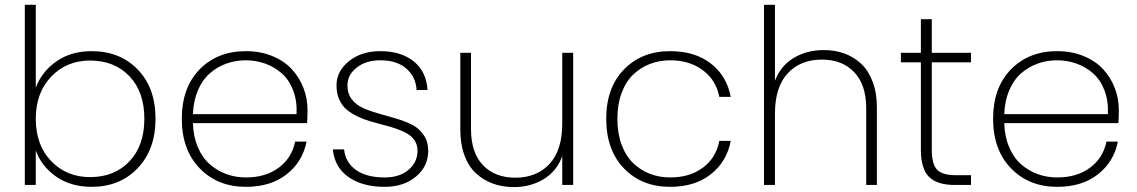

<svg xmlns="http://www.w3.org/2000/svg" viewBox="-20 -760 4672 789"><path d="M127 -399.9Q152.3 -466.3 212.2 -508.1Q272 -549.8 356.9 -549.8Q472.7 -549.8 545.9 -474.4Q619.1 -398.9 619.1 -272Q619.1 -145.5 545.7 -68.8Q472.2 7.8 356.9 7.8Q271.5 7.8 210.9 -34.2Q150.4 -76.2 127 -142.1V0H82V-740.2H127ZM350.1 -511.2Q253.9 -511.2 190.4 -445.1Q127 -378.9 127 -272Q127 -163.6 190.4 -97.9Q253.9 -32.2 350.1 -32.2Q450.2 -32.2 511.7 -96.7Q573.2 -161.1 573.2 -272Q573.2 -382.8 511.7 -447Q450.2 -511.2 350.1 -511.2Z M772.9 -291H1198.7Q1201.2 -345.7 1184.6 -388.9Q1168 -432.1 1137.9 -458.5Q1107.9 -484.9 1070.1 -498.5Q1032.2 -512.2 989.7 -512.2Q947.3 -512.2 909.7 -498.5Q872.1 -484.9 841.8 -458.3Q811.5 -431.6 793.2 -388.7Q774.9 -345.7 772.9 -291ZM1239.7 -178.2Q1223.6 -95.2 1158 -43.7Q1092.3 7.8 990.7 7.8Q874.5 7.8 800.8 -68.1Q727.1 -144 727.1 -272Q727.1 -399.9 800.3 -474.9Q873.5 -549.8 990.7 -549.8Q1049.8 -549.8 1098.6 -529.8Q1147.5 -509.8 1178.7 -476.1Q1210 -442.4 1226.8 -399.2Q1243.7 -356 1243.7 -308.1Q1243.7 -272 1241.7 -253.9H772.9Q774.4 -199.2 792.7 -155.8Q811 -112.3 841.6 -85.4Q872.1 -58.6 909.9 -44.7Q947.8 -30.8 990.7 -30.8Q1070.8 -30.8 1125 -70.6Q1179.2 -110.4 1192.9 -178.2Z M1739.7 -140.1Q1739.7 -76.2 1689.2 -34.2Q1638.7 7.8 1561 7.8Q1469.7 7.8 1412.4 -32.2Q1355 -72.3 1347.7 -146H1394Q1399.4 -92.8 1442.4 -61.8Q1485.4 -30.8 1561 -30.8Q1622.6 -30.8 1659.2 -62.5Q1695.8 -94.2 1695.8 -140.1Q1695.8 -164.1 1684.3 -181.9Q1672.9 -199.7 1653.6 -210.9Q1634.3 -222.2 1609.4 -230.7Q1584.5 -239.3 1556.9 -246.3Q1529.3 -253.4 1501.7 -261.5Q1474.1 -269.5 1449.2 -281.5Q1424.3 -293.5 1405 -309.3Q1385.7 -325.2 1374.3 -350.8Q1362.8 -376.5 1362.8 -409.2Q1362.8 -467.3 1413.8 -508.5Q1464.8 -549.8 1543 -549.8Q1628.4 -549.8 1680.4 -507.6Q1732.4 -465.3 1736.8 -390.1H1691.9Q1689 -443.8 1650.1 -478Q1611.3 -512.2 1542 -512.2Q1483.9 -512.2 1445.8 -482.2Q1407.7 -452.1 1407.7 -409.2Q1407.7 -375 1426 -351.6Q1444.3 -328.1 1473.4 -315.4Q1502.4 -302.7 1537.6 -293Q1572.8 -283.2 1608.2 -272.7Q1643.6 -262.2 1672.9 -247.6Q1702.1 -232.9 1720.7 -205.8Q1739.3 -178.7 1739.7 -140.1Z M2335.4 -543V0H2290.5V-118.2Q2268.1 -56.6 2214.4 -23.9Q2160.6 8.8 2091.3 8.8Q2044.9 8.8 2005.9 -5.4Q1966.8 -19.5 1936.3 -47.4Q1905.8 -75.2 1888.7 -121.3Q1871.6 -167.5 1871.6 -227.1V-543H1915.5V-230Q1915.5 -132.8 1964.6 -81.3Q2013.7 -29.8 2097.7 -29.8Q2185.5 -29.8 2238 -86.2Q2290.5 -142.6 2290.5 -252V-543Z M2471.2 -272Q2471.2 -399.4 2544.2 -474.6Q2617.2 -549.8 2733.9 -549.8Q2835.9 -549.8 2901.4 -498.8Q2966.8 -447.8 2982.9 -361.8H2936Q2922.4 -431.2 2867.9 -471.7Q2813.5 -512.2 2733.9 -512.2Q2689.5 -512.2 2650.9 -497.3Q2612.3 -482.4 2582 -453.6Q2551.8 -424.8 2534.4 -377.9Q2517.1 -331.1 2517.1 -272Q2517.1 -212.4 2534.4 -165.5Q2551.8 -118.7 2582 -89.6Q2612.3 -60.5 2650.9 -45.7Q2689.5 -30.8 2733.9 -30.8Q2814 -30.8 2868.2 -70.8Q2922.4 -110.8 2936 -181.2H2982.9Q2966.8 -95.7 2901.1 -43.9Q2835.4 7.8 2733.9 7.8Q2617.2 7.8 2544.2 -67.9Q2471.2 -143.6 2471.2 -272Z M3119.6 0V-740.2H3164.6V-428.2Q3188 -489.7 3241.7 -522Q3295.4 -554.2 3365.7 -554.2Q3411.6 -554.2 3450.4 -540Q3489.3 -525.9 3519.3 -497.6Q3549.3 -469.2 3566.4 -423.3Q3583.5 -377.4 3583.5 -317.9V0H3539.6V-314.9Q3539.6 -411.6 3490.2 -463.4Q3440.9 -515.1 3357.4 -515.1Q3269.5 -515.1 3217 -458.7Q3164.6 -402.3 3164.6 -293V0Z M3764.2 -145V-503.9H3682.1V-543H3764.2V-681.2H3809.1V-543H3970.2V-503.9H3809.1V-145Q3809.1 -84.5 3831.1 -62.3Q3853 -40 3909.2 -40H3970.2V0H3902.3Q3831.1 0 3797.6 -33.2Q3764.2 -66.4 3764.2 -145Z M4106.9 -291H4532.7Q4535.2 -345.7 4518.6 -388.9Q4502 -432.1 4471.9 -458.5Q4441.9 -484.9 4404.1 -498.5Q4366.2 -512.2 4323.7 -512.2Q4281.2 -512.2 4243.7 -498.5Q4206.1 -484.9 4175.8 -458.3Q4145.5 -431.6 4127.2 -388.7Q4108.9 -345.7 4106.9 -291ZM4573.7 -178.2Q4557.6 -95.2 4491.9 -43.7Q4426.3 7.8 4324.7 7.8Q4208.5 7.8 4134.8 -68.1Q4061 -144 4061 -272Q4061 -399.9 4134.3 -474.9Q4207.5 -549.8 4324.7 -549.8Q4383.8 -549.8 4432.6 -529.8Q4481.4 -509.8 4512.7 -476.1Q4543.9 -442.4 4560.8 -399.2Q4577.6 -356 4577.6 -308.1Q4577.6 -272 4575.7 -253.9H4106.9Q4108.4 -199.2 4126.7 -155.8Q4145 -112.3 4175.5 -85.4Q4206.1 -58.6 4243.9 -44.7Q4281.7 -30.8 4324.7 -30.8Q4404.8 -30.8 4459 -70.6Q4513.2 -110.4 4526.9 -178.2Z"/></svg>

Font: SVN-Poppins ExtraLight
Style: Regular
Weight: 200
Designer: Ninad Kale (Devanagari), Jonny Pinhorn (Latin)
Foundry: Indian Type Foundry
Version: Version 3.002 2017